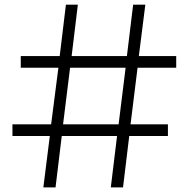

<svg xmlns="http://www.w3.org/2000/svg" viewBox="-20 -800 809 822"><path d="M538.9 -267.8H698.9V-217.8H533.3L506.7 2.2H454.4L481.1 -217.8H244.4L217.8 2.2H165.6L193.3 -217.8H33.3V-267.8H198.9L230 -510H68.9V-560H235.6L262.2 -780H313.3L286.7 -560H523.3L550 -780H602.2L574.4 -560H734.4V-510H568.9ZM280 -510 250 -267.8H487.8L517.8 -510Z"/></svg>

Font: Paperlogy 3 Light
Style: Regular
Weight: 300
Designer: redesigned by Lee Juim, glyphs from Gmarket Sans & Montserrat
Foundry: PT&
Version: Version 1.001